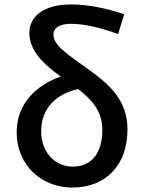

<svg xmlns="http://www.w3.org/2000/svg" viewBox="-20 -830 643 863"><path d="M306 -81C232 -81 165 -141 165 -240C165 -340 228 -406 331 -430C392 -383 440 -330 440 -247C440 -143 393 -81 306 -81ZM538 -766C452 -795 371 -810 299 -810C170 -810 112 -751 112 -683C112 -598 180 -539 253 -486C144 -448 55 -364 55 -237C55 -80 174 13 304 13C460 13 553 -92 553 -248C553 -375 478 -446 382 -515C295 -579 220 -622 220 -675C220 -701 243 -723 298 -723C353 -723 422 -709 511 -677Z"/></svg>

Font: Noto Sans CJK KR Medium
Style: Regular
Weight: 500
Designer: Ryoko NISHIZUKA (kana & ideographs); Paul D. Hunt (Latin, Greek & Cyrillic); Wenlong ZHANG (bopomofo); Sandoll Communica
Foundry: Adobe Systems Incorporated
Version: Version 1.004;PS 1.004;hotconv 1.0.82;makeotf.lib2.5.63406